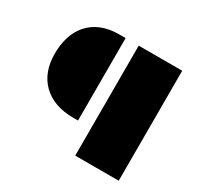

<svg xmlns="http://www.w3.org/2000/svg" viewBox="-143 -668 1035 1004"><g transform="rotate(30 374.5 -166.0)"><path d="M422.9 -498H685.5V166H422.9ZM63.5 -243.2Q63.5 -296.9 77.6 -343Q91.8 -389.2 121.6 -423.8Q186 -498 306.2 -498H343.8V0H318.4Q195.3 0 127.9 -67.4Q63.5 -131.8 63.5 -243.2Z"/></g></svg>

Font: Plaster
Style: Regular
Weight: 400
Designer: Eben Sorkin
Foundry: Eben Sorkin
Version: Version 1.007